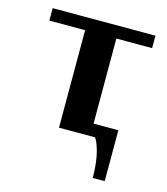

<svg xmlns="http://www.w3.org/2000/svg" viewBox="-94 -514 646 742"><g transform="rotate(15 229.5 -143.0)"><path d="M313 0H168.9V-390.1H25.9V-439.9H437V-390.1H293.9V-49.8H393.1V153.8H345.2Q345.2 122.1 341.8 94.5Q338.4 66.9 333.7 50.3Q329.1 33.7 324.5 21.7Q319.8 9.8 316.4 4.9Z"/></g></svg>

Font: Pfennig
Style: Bold
Weight: 700
Version: Version 20120410 ; ttfautohint (v0.8)